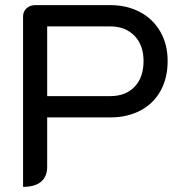

<svg xmlns="http://www.w3.org/2000/svg" viewBox="-20 -720 719 749"><path d="M70 -656Q70 -675 83.5 -687.5Q97 -700 118 -700H410Q476 -700 527 -672.5Q578 -645 606 -595.5Q634 -546 634 -482Q634 -416 606.5 -366Q579 -316 528 -289Q477 -262 410 -262H164V-69Q164 -31 140 -11Q116 9 70 9ZM410 -345Q470 -345 505 -381.5Q540 -418 540 -482Q540 -544 504.5 -580.5Q469 -617 410 -617H164V-345Z"/></svg>

Font: K2D
Style: Regular
Weight: 400
Version: Version 1.000; ttfautohint (v1.6)